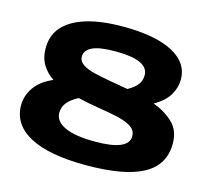

<svg xmlns="http://www.w3.org/2000/svg" viewBox="-103 -831 1050 963"><g transform="rotate(15 421.5 -350.0)"><path d="M814 -207Q814 -96 717 -43Q620 10 420 10Q228 10 128.5 -43.5Q29 -97 29 -197Q29 -247 59.5 -290.5Q90 -334 153 -361Q118 -384 96 -419.5Q74 -455 74 -506Q74 -605 164.5 -657.5Q255 -710 422 -710Q590 -710 680 -662.5Q770 -615 770 -527Q770 -486 746.5 -446.5Q723 -407 669 -377Q731 -354 772.5 -314.5Q814 -275 814 -207ZM260 -511Q260 -488 282 -472.5Q304 -457 341.5 -447.5Q379 -438 426 -430Q473 -422 523 -413Q560 -434 574.5 -454.5Q589 -475 589 -502Q589 -580 418 -580Q334 -580 297 -562Q260 -544 260 -511ZM224 -210Q224 -165 277.5 -140.5Q331 -116 434 -116Q608 -116 608 -190Q608 -221 580.5 -238.5Q553 -256 508 -266Q463 -276 408.5 -284.5Q354 -293 299 -306Q261 -286 242.5 -263Q224 -240 224 -210Z"/></g></svg>

Font: Georama Extended
Style: Bold
Weight: 700
Width: 7
Designer: Jean-Baptiste Levee
Foundry: Production Type
Version: Version 1.000